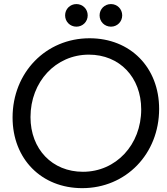

<svg xmlns="http://www.w3.org/2000/svg" viewBox="-20 -931 838 962"><path d="M392.1 11.7C611.3 11.7 777.3 -160.2 777.3 -385.3C777.3 -592.8 633.3 -739.3 428.7 -739.3C210 -739.3 43 -567.4 43 -342.3C43 -134.8 187.5 11.7 392.1 11.7ZM132.8 -344.2C132.8 -521.5 259.3 -657.2 425.3 -657.2C579.1 -657.2 687.5 -543.9 687.5 -382.8C687.5 -206.1 561.5 -70.3 395.5 -70.3C241.7 -70.3 132.8 -183.6 132.8 -344.2ZM306.2 -854C306.2 -822.3 331.1 -797.4 362.8 -797.4C394.5 -797.4 419.4 -822.3 419.4 -854C419.4 -885.7 394.5 -910.6 362.8 -910.6C331.1 -910.6 306.2 -885.7 306.2 -854ZM479 -854C479 -822.3 503.9 -797.4 536.1 -797.4C567.4 -797.4 592.3 -822.3 592.3 -854C592.3 -885.7 567.4 -910.6 536.1 -910.6C503.9 -910.6 479 -885.7 479 -854Z"/></svg>

Font: Guggenheim Sans Display
Style: Italic
Weight: 400
Italic angle: -7°
Designer: Modified by Tom Baber under direction of Pentagram Design 2023
Foundry: rsms
Version: Version 1.001;Glyphs 3.1.2 (3151)